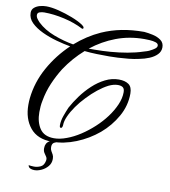

<svg xmlns="http://www.w3.org/2000/svg" viewBox="-110 -815 1038 1175"><g transform="rotate(10 409.5 -227.0)"><path d="M258 83Q169 83 123.5 27.5Q78 -28 78 -115Q78 -136 80 -156Q91 -257 141.5 -348Q192 -439 268 -511Q228 -518 180.5 -531Q133 -544 90.5 -564Q48 -584 21 -610.5Q-6 -637 -6 -672Q-6 -692 8 -704Q22 -716 42 -721.5Q62 -727 82 -727Q115 -727 159 -716Q203 -705 245.5 -688.5Q288 -672 315 -654Q319 -651 324 -646.5Q329 -642 329 -636Q329 -632 325 -630.5Q321 -629 319 -631Q267 -658 201 -673Q135 -688 76 -688Q62 -688 48 -683.5Q34 -679 34 -665Q34 -653 42.5 -641.5Q51 -630 59 -622Q100 -583 162 -559.5Q224 -536 284 -526Q356 -589 438 -626Q497 -652 560.5 -664.5Q624 -677 699 -677Q724 -675 753.5 -668.5Q783 -662 804 -646.5Q825 -631 825 -603Q825 -577 806.5 -558Q788 -539 759 -527Q730 -515 698 -509Q668 -502 633.5 -498.5Q599 -495 567 -493.5Q535 -492 514 -492Q475 -492 436.5 -493Q398 -494 360 -498Q294 -440 244 -365Q214 -317 191.5 -264.5Q169 -212 159 -155Q155 -137 153.5 -118.5Q152 -100 152 -82Q152 -21 179 19.5Q206 60 268 60Q304 60 346 44Q387 29 428.5 2Q470 -25 508 -60Q546 -95 575 -134Q604 -173 621.5 -213.5Q639 -254 639 -291Q639 -313 628 -321Q617 -329 597 -329Q571 -329 540 -314Q509 -298 477 -272.5Q445 -247 415 -215Q384 -183 361 -150Q337 -116 323 -84.5Q309 -53 309 -29Q309 -24 306.5 -17Q304 -10 298 -10Q292 -10 291 -16Q290 -22 290 -25Q290 -53 301 -84Q312 -115 323 -140Q343 -177 371.5 -216Q400 -255 436 -288.5Q472 -322 513 -342.5Q554 -363 597 -363Q636 -363 658.5 -347Q681 -331 681 -290Q681 -215 643 -147.5Q605 -80 545 -29Q484 22 408.5 52.5Q333 83 258 83ZM420 -517Q465 -517 517 -521Q569 -525 620.5 -534Q672 -543 714 -557Q725 -560 737 -564Q749 -568 759 -574Q768 -578 781.5 -587.5Q795 -597 795 -608Q795 -621 778.5 -626.5Q762 -632 741 -633Q720 -634 707 -634Q615 -634 533 -603Q451 -572 382 -517ZM183 273Q168 273 157 267.5Q146 262 144 249Q150 250 159 251Q168 252 178 252Q198 252 218 243Q238 234 244 205Q247 190 240.5 180Q234 170 226.5 159Q219 148 219 130Q219 98 243.5 84Q268 70 299 70Q308 70 308 76Q286 80 273 87.5Q260 95 260 116Q260 130 266 140Q272 150 277.5 160Q283 170 283 186Q283 213 266.5 232.5Q250 252 227 262.5Q204 273 183 273Z"/></g></svg>

Font: Birthstone Bounce
Style: Regular
Weight: 400
Designer: Robert E. Leuschke
Foundry: Rob Leuschke
Version: Version 1.010; ttfautohint (v1.8.3)